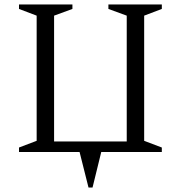

<svg xmlns="http://www.w3.org/2000/svg" viewBox="-20 -680 809 859"><path d="M336 0H65V-20L144 -50V-610L65 -640V-660H304V-640L222 -610V-47H547V-610L465 -640V-660H704V-640L625 -610V-50L704 -20V0H433L394 159H376Z"/></svg>

Font: Spectral Light
Style: Regular
Weight: 300
Designer: Jean-Baptiste Levee
Foundry: Production Type
Version: Version 2.001